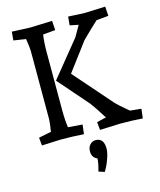

<svg xmlns="http://www.w3.org/2000/svg" viewBox="-138 -808 974 1166"><g transform="rotate(-15 349.0 -225.5)"><path d="M688 -54 681 5Q620 0 540 0L412 5L407 -45L466 -59Q422 -130 396 -164L231 -353L413 -577L452 -645L398 -656L403 -710Q489 -705 509 -705L636 -710L640 -651L564 -644Q512 -596 462 -546L330 -370Q354 -342 396.5 -294Q439 -246 474.5 -205Q510 -164 533.5 -137.5Q557 -111 618 -61ZM221 -538V-167Q221 -110 228 -61L318 -54L311 5Q245 0 165 0L47 5L42 -45L121 -61Q130 -120 130 -137V-568Q130 -586 121 -644L44 -656L49 -710Q145 -705 165 -705L302 -710L306 -651L228 -644Q221 -595 221 -538ZM319 116Q319 89 334 73.5Q349 58 369 58Q421 58 421 124Q421 148 409.5 182Q398 216 386 238L374 259L337 247Q352 194 352 168Q319 155 319 116Z"/></g></svg>

Font: Andada SC
Style: Regular
Weight: 400
Designer: Carolina Giovagnoli
Foundry: Carolina Giovagnoli
Version: Version 1.003